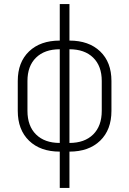

<svg xmlns="http://www.w3.org/2000/svg" viewBox="-20 -751 640 951"><path d="M276 0Q180 0 124 -54Q68 -108 68 -202V-350Q68 -443 124 -496.5Q180 -550 276 -550V-731H324V-550Q420 -550 476 -496.5Q532 -443 532 -350V-202Q532 -108 476 -54Q420 0 324 0V180H276ZM276 -507Q201 -507 158.5 -465.5Q116 -424 116 -350V-202Q116 -127 158.5 -85Q201 -43 276 -43ZM324 -43Q399 -43 441.5 -85Q484 -127 484 -202V-350Q484 -424 441.5 -465.5Q399 -507 324 -507Z"/></svg>

Font: JetBrains Mono Extra Light
Style: Regular
Weight: 200
Monospace: yes
Designer: Philipp Nurullin, Konstantin Bulenkov
Foundry: JetBrains
Version: 2.002